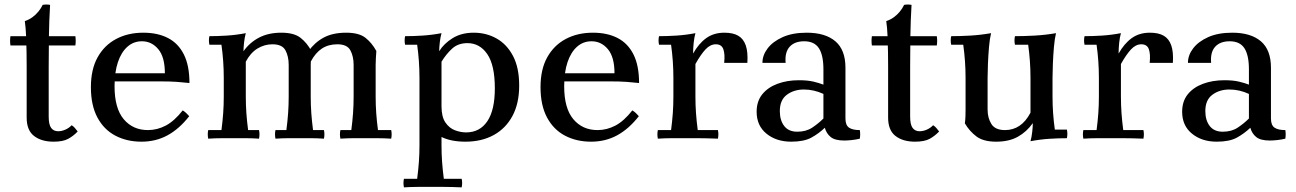

<svg xmlns="http://www.w3.org/2000/svg" viewBox="-20 -596 5590 828"><path d="M211 15Q159 15 127 -9.5Q95 -34 95 -89V-310Q95 -337 94.5 -371.5Q94 -406 92.5 -441.5Q91 -477 87 -505Q105 -511 119.5 -521.5Q134 -532 145.5 -546Q157 -560 164 -575Q180 -578 196 -575Q192 -508 191 -441.5Q190 -375 190 -308V-93Q190 -59 200.5 -44.5Q211 -30 231 -30Q246 -30 262 -37Q278 -44 289 -56Q297 -51 303 -44Q309 -37 315 -29Q297 -10 274.5 2.5Q252 15 211 15ZM25 -400Q22 -420 25 -440H305Q308 -420 305 -400Z M590 15Q527 15 477.5 -11Q428 -37 400 -89.5Q372 -142 372 -220Q372 -297 401 -349Q430 -401 481 -428Q532 -455 598 -455Q660 -455 704.5 -432Q749 -409 773 -361Q797 -313 797 -238Q771 -241 742 -243Q713 -245 672 -245H464V-280H691Q691 -350 662.5 -384Q634 -418 592 -418Q556 -418 529.5 -394.5Q503 -371 488.5 -328Q474 -285 474 -224Q474 -129 513.5 -82Q553 -35 618 -35Q658 -35 695 -54.5Q732 -74 768 -120Q776 -115 782.5 -109Q789 -103 796 -95Q753 -40 702.5 -12.5Q652 15 590 15Z M878 2Q874 -17 878 -35H935Q940 -73 942.5 -108Q945 -143 945 -180V-260Q945 -332 935 -403H883Q879 -422 883 -440Q918 -440 958 -442.5Q998 -445 1040 -453Q1035 -435 1032.5 -412.5Q1030 -390 1030 -375L1040 -330V-180Q1040 -143 1042.5 -108Q1045 -73 1050 -35H1097Q1101 -17 1097 2Q1066 0 1044 0Q1022 0 993 0Q964 0 936.5 0Q909 0 878 2ZM1168 2Q1164 -17 1168 -35H1215Q1220 -73 1222.5 -108Q1225 -143 1225 -180V-316Q1225 -353 1211 -379Q1197 -405 1155 -405Q1120 -405 1090 -386.5Q1060 -368 1040 -330L1030 -375Q1057 -413 1097.5 -434Q1138 -455 1193 -455Q1248 -455 1276 -433Q1304 -411 1323 -376Q1322 -361 1321 -346Q1320 -331 1320 -316V-180Q1320 -143 1322.5 -108Q1325 -73 1330 -35H1377Q1381 -17 1377 2Q1346 0 1324 0Q1302 0 1273 0Q1244 0 1221.5 0Q1199 0 1168 2ZM1448 2Q1444 -17 1448 -35H1495Q1500 -73 1502.5 -108Q1505 -143 1505 -180V-316Q1505 -353 1491 -379Q1477 -405 1435 -405Q1396 -405 1368 -386.5Q1340 -368 1320 -330L1310 -375Q1337 -413 1376 -434Q1415 -455 1473 -455Q1528 -455 1556 -433Q1584 -411 1603 -376Q1602 -361 1601 -346Q1600 -331 1600 -316V-180Q1600 -143 1602.5 -108Q1605 -73 1610 -35H1667Q1671 -17 1667 2Q1636 0 1609 0Q1582 0 1553 0Q1524 0 1501.5 0Q1479 0 1448 2Z M1722 212Q1718 193 1722 175H1779Q1784 137 1786.5 102Q1789 67 1789 30V-260Q1789 -332 1779 -403H1727Q1723 -422 1727 -440Q1762 -440 1802 -442.5Q1842 -445 1884 -453Q1879 -435 1876.5 -412.5Q1874 -390 1874 -375L1884 -330V30Q1884 67 1886.5 102Q1889 137 1894 175H1971Q1975 193 1971 212Q1925 210 1895.5 210Q1866 210 1837 210Q1808 210 1780.5 210Q1753 210 1722 212ZM2023 -455Q2077 -455 2121.5 -430Q2166 -405 2192.5 -354.5Q2219 -304 2219 -227Q2219 -150 2190 -96Q2161 -42 2109 -13.5Q2057 15 1987 15Q1923 15 1880.5 -7Q1838 -29 1806 -62L1884 -138Q1884 -92 1901 -67.5Q1918 -43 1942.5 -34Q1967 -25 1990 -25Q2049 -25 2081.5 -73Q2114 -121 2114 -215Q2114 -315 2081.5 -362.5Q2049 -410 1996 -410Q1956 -410 1930.5 -387Q1905 -364 1884 -330L1874 -375Q1894 -408 1932 -431.5Q1970 -455 2023 -455Z M2529 15Q2466 15 2416.5 -11Q2367 -37 2339 -89.5Q2311 -142 2311 -220Q2311 -297 2340 -349Q2369 -401 2420 -428Q2471 -455 2537 -455Q2599 -455 2643.5 -432Q2688 -409 2712 -361Q2736 -313 2736 -238Q2710 -241 2681 -243Q2652 -245 2611 -245H2403V-280H2630Q2630 -350 2601.5 -384Q2573 -418 2531 -418Q2495 -418 2468.5 -394.5Q2442 -371 2427.5 -328Q2413 -285 2413 -224Q2413 -129 2452.5 -82Q2492 -35 2557 -35Q2597 -35 2634 -54.5Q2671 -74 2707 -120Q2715 -115 2721.5 -109Q2728 -103 2735 -95Q2692 -40 2641.5 -12.5Q2591 15 2529 15Z M2817 2Q2813 -17 2817 -35H2874Q2879 -73 2881.5 -108Q2884 -143 2884 -180V-260Q2884 -332 2874 -403H2822Q2818 -422 2822 -440Q2857 -440 2897 -442.5Q2937 -445 2979 -453Q2974 -435 2971.5 -411.5Q2969 -388 2969 -365L2979 -320V-180Q2979 -143 2981.5 -108Q2984 -73 2989 -35H3076Q3080 -17 3076 2Q3023 0 2992 0Q2961 0 2932 0Q2903 0 2875.5 0Q2848 0 2817 2ZM3103 -325Q3107 -362 3099.5 -383.5Q3092 -405 3067 -405Q3043 -405 3022.5 -383Q3002 -361 2979 -320L2969 -365Q2993 -408 3025.5 -431.5Q3058 -455 3104 -455Q3141 -455 3163.5 -442Q3186 -429 3196 -400.5Q3206 -372 3203 -325Z M3392 15Q3328 15 3285.5 -19.5Q3243 -54 3243 -114Q3243 -159 3267 -189Q3291 -219 3332.5 -234.5Q3374 -250 3425 -250Q3463 -250 3488 -244Q3513 -238 3531 -231V-191Q3490 -210 3447 -210Q3404 -210 3373.5 -187.5Q3343 -165 3343 -117Q3343 -77 3362 -52.5Q3381 -28 3418 -28Q3456 -28 3482.5 -45.5Q3509 -63 3531 -85L3537 -45Q3511 -20 3479 -2.5Q3447 15 3392 15ZM3626 -304V-85Q3626 -56 3641.5 -45.5Q3657 -35 3688 -35Q3691 -17 3688 2Q3672 6 3653.5 8Q3635 10 3621 10Q3581 10 3562.5 -5Q3544 -20 3537 -45L3531 -85V-297Q3531 -358 3511.5 -388Q3492 -418 3448 -418Q3407 -418 3385.5 -394.5Q3364 -371 3368 -325H3268Q3268 -358 3290.5 -387.5Q3313 -417 3355.5 -436Q3398 -455 3459 -455Q3539 -455 3582.5 -418Q3626 -381 3626 -304Z M3926 15Q3874 15 3842 -9.5Q3810 -34 3810 -89V-310Q3810 -337 3809.5 -371.5Q3809 -406 3807.5 -441.5Q3806 -477 3802 -505Q3820 -511 3834.5 -521.5Q3849 -532 3860.5 -546Q3872 -560 3879 -575Q3895 -578 3911 -575Q3907 -508 3906 -441.5Q3905 -375 3905 -308V-93Q3905 -59 3915.5 -44.5Q3926 -30 3946 -30Q3961 -30 3977 -37Q3993 -44 4004 -56Q4012 -51 4018 -44Q4024 -37 4030 -29Q4012 -10 3989.5 2.5Q3967 15 3926 15ZM3740 -400Q3737 -420 3740 -440H4020Q4023 -420 4020 -400Z M4424 -110 4434 -65Q4407 -27 4369 -6Q4331 15 4276 15Q4221 15 4191 -7.5Q4161 -30 4141 -64Q4143 -79 4143.5 -94Q4144 -109 4144 -124V-260Q4144 -332 4134 -403H4082Q4078 -422 4082 -440Q4121 -440 4164.5 -442.5Q4208 -445 4254 -453Q4248 -428 4245 -392.5Q4242 -357 4240.5 -321Q4239 -285 4239 -260V-124Q4239 -87 4255.5 -61Q4272 -35 4314 -35Q4349 -35 4376.5 -53.5Q4404 -72 4424 -110ZM4581 -37Q4585 -19 4581 0Q4546 0 4506 2.5Q4466 5 4424 13Q4429 -5 4431.5 -27.5Q4434 -50 4434 -65L4424 -110V-260Q4424 -332 4414 -403H4357Q4353 -422 4357 -440Q4396 -440 4442 -442.5Q4488 -445 4534 -453Q4528 -428 4525 -392.5Q4522 -357 4520.5 -321Q4519 -285 4519 -260V-180Q4519 -108 4529 -37Z M4652 2Q4648 -17 4652 -35H4709Q4714 -73 4716.5 -108Q4719 -143 4719 -180V-260Q4719 -332 4709 -403H4657Q4653 -422 4657 -440Q4692 -440 4732 -442.5Q4772 -445 4814 -453Q4809 -435 4806.5 -411.5Q4804 -388 4804 -365L4814 -320V-180Q4814 -143 4816.5 -108Q4819 -73 4824 -35H4911Q4915 -17 4911 2Q4858 0 4827 0Q4796 0 4767 0Q4738 0 4710.5 0Q4683 0 4652 2ZM4938 -325Q4942 -362 4934.5 -383.5Q4927 -405 4902 -405Q4878 -405 4857.5 -383Q4837 -361 4814 -320L4804 -365Q4828 -408 4860.5 -431.5Q4893 -455 4939 -455Q4976 -455 4998.5 -442Q5021 -429 5031 -400.5Q5041 -372 5038 -325Z M5227 15Q5163 15 5120.5 -19.5Q5078 -54 5078 -114Q5078 -159 5102 -189Q5126 -219 5167.5 -234.5Q5209 -250 5260 -250Q5298 -250 5323 -244Q5348 -238 5366 -231V-191Q5325 -210 5282 -210Q5239 -210 5208.5 -187.5Q5178 -165 5178 -117Q5178 -77 5197 -52.5Q5216 -28 5253 -28Q5291 -28 5317.5 -45.5Q5344 -63 5366 -85L5372 -45Q5346 -20 5314 -2.5Q5282 15 5227 15ZM5461 -304V-85Q5461 -56 5476.5 -45.5Q5492 -35 5523 -35Q5526 -17 5523 2Q5507 6 5488.5 8Q5470 10 5456 10Q5416 10 5397.5 -5Q5379 -20 5372 -45L5366 -85V-297Q5366 -358 5346.5 -388Q5327 -418 5283 -418Q5242 -418 5220.5 -394.5Q5199 -371 5203 -325H5103Q5103 -358 5125.5 -387.5Q5148 -417 5190.5 -436Q5233 -455 5294 -455Q5374 -455 5417.5 -418Q5461 -381 5461 -304Z"/></svg>

Font: Poltawski Nowy
Style: Regular
Weight: 400
Designer: Adam Pótawski, Mateusz Machalski, Borys Kosmynka, Ania Wieluska
Foundry: Capitalics.wtf
Version: Version 1.001;gftools[0.9.25]